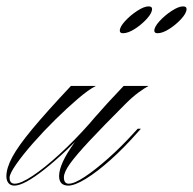

<svg xmlns="http://www.w3.org/2000/svg" viewBox="-102 -572 604 601"><path d="M120 -303H198Q176 -292 142 -263Q108 -234 71 -197.5Q34 -161 1.5 -124Q-31 -87 -51.5 -57.5Q-72 -28 -72 -16Q-72 3 -56 3Q-37 3 0 -21.5Q37 -46 84 -89Q131 -132 178 -185H189Q102 -93 37.5 -42Q-27 9 -57 9Q-69 9 -75.5 1Q-82 -7 -82 -20Q-82 -46 -63.5 -80.5Q-45 -115 -1 -168Q43 -221 120 -303ZM112 9Q83 9 83 -21Q83 -59 131 -125.5Q179 -192 285 -303H363Q350 -296 331.5 -282.5Q313 -269 290 -246Q220 -176 178 -131Q136 -86 117 -59.5Q98 -33 98 -17Q98 3 113 3Q131 3 164 -19Q197 -41 237.5 -77Q278 -113 317 -156L329 -169H339L330 -159Q287 -110 244.5 -72Q202 -34 167 -12.5Q132 9 112 9ZM363 -552Q374 -552 374 -544Q374 -531 357.5 -513Q341 -495 320 -481.5Q299 -468 283 -468Q273 -468 273 -476Q273 -488 289.5 -506Q306 -524 327.5 -538Q349 -552 363 -552ZM471 -552Q482 -552 482 -544Q482 -531 465.5 -513Q449 -495 428 -481.5Q407 -468 391 -468Q381 -468 381 -476Q381 -488 397.5 -506Q414 -524 435.5 -538Q457 -552 471 -552Z"/></svg>

Font: Ballet
Style: Regular
Weight: 400
Designer: Maximiliano R. Sproviero
Foundry: Omnibus-Type
Version: Version 1.100